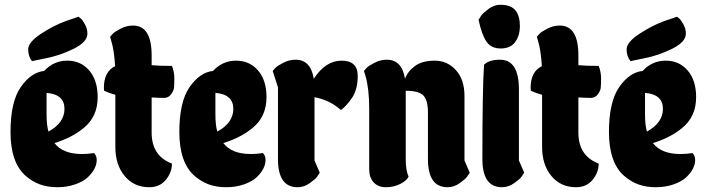

<svg xmlns="http://www.w3.org/2000/svg" viewBox="-20 -784 2951 804"><path d="M114 -528Q98 -548 98 -577.5Q98 -607 151 -642Q204 -677 256 -696L309 -714Q313 -711 319 -706Q325 -701 335.5 -682.5Q346 -664 346 -643Q346 -608 288 -579.5Q230 -551 172 -540ZM87 -48Q24 -104 24 -231Q24 -358 67 -419.5Q110 -481 165 -487Q205 -530 261.5 -530Q318 -530 353.5 -489Q389 -448 389 -377Q389 -294 328 -246Q278 -206 208 -185Q243 -139 324 -139Q347 -139 374 -143Q385 -132 385 -114Q385 -96 375.5 -77.5Q366 -59 347.5 -41.5Q329 -24 295 -12Q261 0 220.5 0Q180 0 148 -11.5Q116 -23 87 -48ZM175 -395V-305Q175 -260 183 -233Q250 -270 250 -328Q250 -389 175 -395Z M615 -376V-229Q615 -131 700 -99Q700 -62 674.5 -31Q649 0 605 0Q541 0 502 -47Q463 -94 463 -169V-387Q437 -394 416 -404L415 -416Q415 -484 462 -507Q458 -576 445 -616L441 -630Q445 -635 452.5 -643Q460 -651 485 -664Q510 -677 537 -677Q615 -677 615 -552V-511Q647 -508 700 -508Q710 -483 710 -455.5Q710 -428 708.5 -415.5Q707 -403 696 -388.5Q685 -374 667 -374Q649 -374 615 -376Z M794 -48Q731 -104 731 -231Q731 -358 774 -419.5Q817 -481 872 -487Q912 -530 968.5 -530Q1025 -530 1060.5 -489Q1096 -448 1096 -377Q1096 -294 1035 -246Q985 -206 915 -185Q950 -139 1031 -139Q1054 -139 1081 -143Q1092 -132 1092 -114Q1092 -96 1082.5 -77.5Q1073 -59 1054.5 -41.5Q1036 -24 1002 -12Q968 0 927.5 0Q887 0 855 -11.5Q823 -23 794 -48ZM882 -395V-305Q882 -260 890 -233Q957 -270 957 -328Q957 -389 882 -395Z M1144 -118V-418L1122 -487Q1126 -492 1133.5 -500Q1141 -508 1166 -521Q1191 -534 1218 -534Q1281 -534 1294 -454Q1343 -530 1410.5 -530Q1478 -530 1478 -466Q1478 -410 1454 -374Q1432 -342 1408 -323Q1361 -365 1297 -377V-112L1319 -61Q1315 -54 1308 -44Q1301 -34 1277 -17Q1253 0 1226 0Q1144 0 1144 -118Z M1679 -118Q1679 -69 1691 -45Q1685 -29 1657.5 -14.5Q1630 0 1596.5 0Q1563 0 1544.5 -20.5Q1526 -41 1526 -76V-330Q1526 -413 1510 -468L1504 -487Q1508 -492 1515.5 -500Q1523 -508 1548 -521Q1573 -534 1600 -534Q1663 -534 1676 -454Q1687 -485 1717.5 -507.5Q1748 -530 1800.5 -530Q1853 -530 1889 -490.5Q1925 -451 1925 -382V-112L1947 -61Q1943 -54 1936 -44Q1929 -34 1905 -17Q1881 0 1854 0Q1772 0 1772 -118V-311Q1772 -366 1752 -385Q1732 -404 1679 -404Z M2074 -764Q2120 -764 2138.5 -740.5Q2157 -717 2157 -675.5Q2157 -634 2137 -607.5Q2117 -581 2076.5 -581Q2036 -581 2016.5 -610.5Q1997 -640 1984 -701Q1988 -708 1995 -718.5Q2002 -729 2025.5 -746.5Q2049 -764 2074 -764ZM2000 -118Q2000 -418 2007 -513Q2028 -534 2074 -534Q2153 -534 2153 -409V-112L2175 -61Q2171 -54 2164 -44Q2157 -34 2133 -17Q2109 0 2082 0Q2000 0 2000 -118Z M2402 -376V-229Q2402 -131 2487 -99Q2487 -62 2461.5 -31Q2436 0 2392 0Q2328 0 2289 -47Q2250 -94 2250 -169V-387Q2224 -394 2203 -404L2202 -416Q2202 -484 2249 -507Q2245 -576 2232 -616L2228 -630Q2232 -635 2239.5 -643Q2247 -651 2272 -664Q2297 -677 2324 -677Q2402 -677 2402 -552V-511Q2434 -508 2487 -508Q2497 -483 2497 -455.5Q2497 -428 2495.5 -415.5Q2494 -403 2483 -388.5Q2472 -374 2454 -374Q2436 -374 2402 -376Z M2620 -528Q2604 -548 2604 -577.5Q2604 -607 2657 -642Q2710 -677 2762 -696L2815 -714Q2819 -711 2825 -706Q2831 -701 2841.5 -682.5Q2852 -664 2852 -643Q2852 -608 2794 -579.5Q2736 -551 2678 -540ZM2593 -48Q2530 -104 2530 -231Q2530 -358 2573 -419.5Q2616 -481 2671 -487Q2711 -530 2767.5 -530Q2824 -530 2859.5 -489Q2895 -448 2895 -377Q2895 -294 2834 -246Q2784 -206 2714 -185Q2749 -139 2830 -139Q2853 -139 2880 -143Q2891 -132 2891 -114Q2891 -96 2881.5 -77.5Q2872 -59 2853.5 -41.5Q2835 -24 2801 -12Q2767 0 2726.5 0Q2686 0 2654 -11.5Q2622 -23 2593 -48ZM2681 -395V-305Q2681 -260 2689 -233Q2756 -270 2756 -328Q2756 -389 2681 -395Z"/></svg>

Font: Chela One Cyrilic
Style: Regular
Weight: 400
Designer: Miguel Hernandez
Foundry: LatinoType
Version: Version 1.001